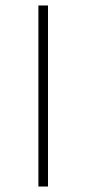

<svg xmlns="http://www.w3.org/2000/svg" viewBox="-20 -680 315 700"><path d="M120 0V-660H155V0Z"/></svg>

Font: Cairo Play ExtraLight
Style: Regular
Weight: 250
Version: Version 3.119